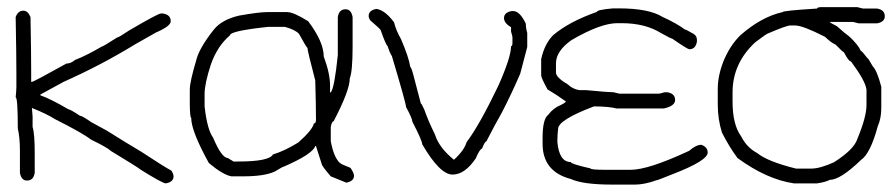

<svg xmlns="http://www.w3.org/2000/svg" viewBox="-20 -512 2481 532"><path d="M44.9 -482.4Q57.1 -482.4 64.5 -464.8Q66.4 -366.2 66.4 -310.5V-285.2H68.4Q73.2 -285.2 164.1 -335.9Q176.3 -335.9 187.5 -345.7Q220.2 -358.4 261.7 -382.8Q265.1 -382.8 304.7 -408.2Q309.1 -408.2 337.9 -427.7Q418 -474.6 425.8 -474.6H431.6Q453.1 -471.2 453.1 -453.1Q453.1 -439.5 412.1 -421.9L353.5 -388.7Q261.2 -332 156.2 -285.2L91.8 -250V-248Q121.6 -237.3 169.9 -209Q174.8 -209 201.2 -191.4Q207.5 -191.4 232.4 -173.8L275.4 -150.4Q334.5 -113.3 371.1 -91.8Q434.1 -50.3 455.1 -39.1Q460.9 -29.3 460.9 -23.4Q460.9 -7.8 439.5 -3.9Q430.7 -3.9 371.1 -41Q360.8 -49.3 287.1 -93.8Q277.3 -103.5 232.4 -125Q209.5 -143.1 132.8 -181.6Q109.9 -196.3 68.4 -212.9L70.3 -189.5V-160.2Q76.2 -142.1 76.2 -87.9V-33.2Q72.8 -11.7 54.7 -11.7Q39.1 -11.7 35.2 -33.2V-93.8Q35.2 -130.9 29.3 -156.2Q29.3 -242.2 23.4 -242.2Q25.4 -261.7 25.4 -271.5V-306.6Q25.4 -359.4 23.4 -464.8Q29.8 -482.4 44.9 -482.4Z M937.5 -486.3Q953.1 -486.3 957 -464.8V-382.8Q957 -314.5 949.2 -294.9Q949.2 -261.7 904.3 -175.8Q899.4 -175.8 896.5 -160.2V-121.1Q904.8 -75.7 921.9 -60.5Q925.8 -56.6 951.2 -46.9Q960.9 -32.2 960.9 -25.4Q960.9 -9.8 939.5 -5.9L896.5 -23.4Q871.1 -52.7 871.1 -58.6L855.5 -107.4H853.5Q846.7 -85.4 767.6 -50.8Q764.2 -50.8 742.2 -37.1Q713.4 -23.4 654.3 -23.4H621.1Q597.2 -27.8 558.6 -60.5Q509.8 -148.9 509.8 -185.5Q506.3 -185.5 505.9 -224.6V-263.7Q505.9 -285.2 523.4 -343.8Q531.2 -377.9 572.3 -429.7Q594.2 -457.5 642.6 -468.8Q697.3 -478.5 720.7 -478.5H775.4Q793.5 -478.5 834 -453.1Q877 -396 877 -355.5Q894.5 -308.6 894.5 -275.4V-255.9H896.5Q906.7 -268.1 916 -359.4V-464.8Q919.4 -486.3 937.5 -486.3ZM546.9 -252V-216.8Q554.2 -152.8 570.3 -130.9Q594.2 -74.2 611.3 -74.2L627 -64.5H640.6Q725.6 -64.5 736.3 -84Q767.6 -93.3 806.6 -117.2Q846.2 -152.3 849.6 -169.9Q855.5 -169.9 855.5 -179.7V-183.6Q855.5 -221.7 853.5 -289.1Q832 -371.1 832 -378.9Q827.6 -383.3 808.6 -418Q798.3 -429.7 769.5 -437.5H722.7Q617.2 -426.3 617.2 -414.1Q582.5 -384.8 564.5 -334Q546.9 -280.3 546.9 -252Z M1022.9 -487.3Q1046.9 -483.9 1071.8 -450.2Q1077.6 -427.2 1091.3 -403.3Q1112.8 -353 1116.7 -327.1Q1120.6 -323.7 1126.5 -299.8L1146 -225.6Q1147.9 -225.6 1155.8 -208Q1166 -178.2 1185.1 -139.6Q1196.3 -103 1237.8 -69.3Q1266.6 -95.7 1272.9 -118.2Q1308.1 -164.6 1360.8 -274.4Q1396 -353.5 1396 -383.8Q1399.9 -383.8 1399.9 -393.6V-409.2Q1399.9 -411.1 1396 -424.8V-436.5Q1376.5 -448.2 1376.5 -461.9Q1376.5 -477.5 1397.9 -481.4H1401.9Q1420.4 -481.4 1437 -446.3Q1437 -433.6 1440.9 -420.9V-381.8L1421.4 -307.6Q1395.5 -248 1370.6 -200.2L1351.1 -165L1327.6 -120.1Q1323.2 -120.1 1315.9 -100.6Q1308.6 -98.1 1298.3 -73.2Q1268.1 -28.3 1233.9 -28.3Q1198.7 -28.3 1149.9 -112.3Q1149.9 -122.1 1122.6 -174.8Q1122.6 -183.1 1105 -215.8Q1105 -225.6 1065.9 -356.4Q1059.6 -366.2 1054.2 -383.8Q1048.8 -388.2 1034.7 -428.7Q1032.7 -432.6 1005.4 -456.1Q1001.5 -462.4 1001.5 -467.8Q1001.5 -483.4 1022.9 -487.3Z M1678.7 -488.8H1694.3Q1777.8 -488.8 1815.4 -465.3Q1855 -447.3 1877.9 -430.2Q1881.3 -430.2 1897.5 -420.4Q1911.1 -414.6 1911.1 -400.9V-397Q1907.7 -375.5 1889.6 -375.5Q1882.3 -377.4 1842.8 -404.8Q1839.4 -404.8 1811.5 -420.4Q1767.6 -447.8 1702.1 -447.8H1690.4Q1644 -447.8 1563.5 -400.9Q1520.5 -370.6 1520.5 -336.4V-311Q1520.5 -297.4 1553.7 -277.8Q1566.4 -265.6 1585 -262.2H1604.5Q1666.5 -256.3 1680.7 -256.3Q1694.8 -252.4 1696.3 -252.4H1805.7Q1807.6 -252.4 1821.3 -256.3H1829.1Q1850.6 -252.9 1850.6 -234.9Q1850.6 -218.3 1819.3 -211.4H1688.5Q1668.5 -216.8 1626 -217.3Q1526.4 -179.7 1526.4 -154.8Q1524.4 -139.6 1524.4 -121.6V-117.7Q1529.8 -63 1561.5 -63Q1561.5 -57.6 1616.2 -45.4Q1616.2 -41.5 1659.2 -41.5H1727.5Q1776.9 -41.5 1889.6 -94.2Q1908.7 -110.8 1923.3 -110.8Q1940.9 -104.5 1940.9 -89.4Q1940.9 -66.9 1844.7 -29.8Q1801.3 -12.2 1797.9 -12.2Q1765.1 -0.5 1739.3 -0.5H1676.8Q1595.2 -0.5 1561.5 -16.1Q1483.4 -36.6 1483.4 -113.8V-129.4Q1483.4 -182.6 1499 -193.8Q1513.2 -212.9 1534.2 -221.2Q1547.9 -228 1547.9 -231Q1520 -251 1497.1 -264.2Q1479.5 -296.4 1479.5 -303.2V-348.1Q1488.8 -390.6 1512.7 -414.6Q1557.1 -452.1 1633.8 -479Q1633.8 -484.9 1678.7 -488.8Z M2253.9 -492.2H2355.5Q2369.6 -488.3 2371.1 -488.3H2410.2Q2431.6 -484.9 2431.6 -466.8Q2431.6 -451.2 2410.2 -447.3H2359.4Q2357.9 -447.3 2343.8 -451.2H2279.3Q2279.3 -449.2 2298.8 -439.5Q2321.3 -419.4 2334 -410.2Q2357.9 -387.7 2365.2 -371.1Q2368.2 -371.1 2382.8 -351.6Q2385.3 -351.6 2398.4 -328.1Q2410.2 -316.4 2421.9 -271.5V-212.9Q2421.9 -184.1 2412.1 -162.1Q2391.6 -85.9 2365.2 -68.4Q2308.6 -13.7 2279.3 -13.7Q2269 -7.8 2244.1 -3.9H2179.7Q2104 -15.1 2023.4 -74.2Q2000.5 -105 1980.5 -144.5Q1968.8 -181.2 1968.8 -222.7V-265.6Q1968.8 -301.8 1984.4 -341.8Q2002.4 -385.7 2031.2 -414.1Q2089.4 -465.3 2148.4 -478.5Q2148.4 -482.4 2244.1 -488.3Q2244.1 -491.7 2253.9 -492.2ZM2009.8 -255.9V-230.5Q2009.8 -167 2033.2 -134.8Q2049.3 -103 2078.1 -87.9Q2106.4 -64.5 2185.5 -44.9H2228.5Q2252 -44.9 2291 -62.5Q2346.7 -98.1 2355.5 -127Q2380.9 -188 2380.9 -220.7V-263.7Q2377.9 -288.1 2337.9 -341.8Q2331.5 -341.8 2318.4 -367.2Q2315.9 -367.2 2294.9 -388.7Q2284.2 -392.6 2265.6 -410.2Q2204.1 -441.4 2183.6 -441.4H2169.9Q2159.2 -441.4 2109.4 -419.9Q2105.5 -419.9 2072.3 -394.5Q2009.8 -336.4 2009.8 -255.9Z"/></svg>

Font: CEF Fonts CJK
Style: Regular
Weight: 400
Designer: PartyBoss (派对大魔王)
Version: Release 2.25